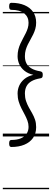

<svg xmlns="http://www.w3.org/2000/svg" viewBox="-20 -970 369 1365"><path d="M61 75Q53 75 49 69.5Q45 64 45 50Q45 36 49 30.5Q53 25 61 25Q101 25 128 13.5Q155 2 169 -19Q183 -40 183 -68Q183 -91 175 -112.5Q167 -134 155.5 -155.5Q144 -177 132.5 -199.5Q121 -222 113 -248Q105 -274 105 -305Q105 -334 116.5 -360.5Q128 -387 153 -408Q178 -429 217 -438Q178 -447 153 -467.5Q128 -488 116.5 -515Q105 -542 105 -570Q105 -596 110.5 -618Q116 -640 125 -659.5Q134 -679 144 -697.5Q154 -716 163 -734Q172 -752 177.5 -770Q183 -788 183 -808Q183 -850 152 -875Q121 -900 61 -900Q53 -900 49 -905.5Q45 -911 45 -925Q45 -939 49 -944.5Q53 -950 61 -950Q114 -950 153.5 -933.5Q193 -917 215 -885.5Q237 -854 237 -809Q237 -785 231 -764.5Q225 -744 216 -725.5Q207 -707 197 -689.5Q187 -672 178 -654Q169 -636 163 -615.5Q157 -595 157 -570Q157 -540 168.5 -518.5Q180 -497 204.5 -483Q229 -469 266 -463Q275 -461 279.5 -456.5Q284 -452 284 -438Q284 -424 279.5 -419Q275 -414 266 -413Q229 -407 204.5 -393Q180 -379 168.5 -357Q157 -335 157 -305Q157 -276 165 -252Q173 -228 185 -206.5Q197 -185 209 -164Q221 -143 229 -119.5Q237 -96 237 -66Q237 -21 215 10.5Q193 42 153.5 58.5Q114 75 61 75ZM0 365H329V375H0ZM0 -20H329V0H0ZM0 -505H329V-500H0ZM0 -885H329V-875H0Z"/></svg>

Font: Playwrite AT Guides
Style: Regular
Weight: 400
Designer: Veronika Burian, José Scaglione
Foundry: TypeTogether
Version: Version 1.003